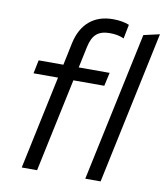

<svg xmlns="http://www.w3.org/2000/svg" viewBox="-84 -818 767 887"><g transform="rotate(10 300.0 -374.0)"><path d="M78 0 171 -438H56L69 -501H185L207 -606Q222 -675 265 -711.5Q308 -748 375 -748Q419 -748 451 -735L438 -669Q422 -676 406.5 -679Q391 -682 371 -682Q331 -682 309 -663Q287 -644 278 -600L257 -501H402L388 -438H243L150 0ZM376 0 525 -700 600 -717 448 0Z"/></g></svg>

Font: Red Hat Display
Style: Italic
Weight: 400
Italic angle: -12°
Designer: Pentagram, MCKL
Foundry: Pentagram, MCKL
Version: Version 1.023; ttfautohint (v1.8.3)